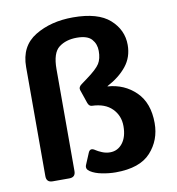

<svg xmlns="http://www.w3.org/2000/svg" viewBox="-82 -804 818 888"><g transform="rotate(-10 326.5 -360.0)"><path d="M95.7 0Q66.4 0 66.4 -29.3V-542Q66.4 -640.1 140.9 -685.3Q215.3 -730.5 319.3 -730.5Q436.5 -730.5 491.7 -681.2Q546.9 -631.8 546.9 -561.5Q546.9 -503.9 513.2 -461.9Q479.5 -419.9 421.9 -389.6V-388.2Q500 -382.8 553.5 -330.6Q606.9 -278.3 606.9 -183.6Q606.9 -103.5 555.4 -46.9Q503.9 9.8 390.6 9.8Q360.4 9.8 327.1 3.4Q293.9 -2.9 272.9 -16.6Q252.9 -29.3 260.7 -47.9L283.2 -101.6Q292.5 -124 315.4 -107.9Q325.2 -101.1 343.5 -93.5Q361.8 -85.9 380.9 -85.9Q417 -85.9 439.7 -115.2Q462.4 -144.5 462.4 -194.8Q462.4 -244.1 429.4 -277.3Q396.5 -310.5 335 -312.5Q321.8 -313 315.9 -329.6L293.9 -394Q289.6 -407.7 305.7 -419.4L333 -439.5Q381.8 -475.1 396 -497.8Q410.2 -520.5 410.2 -557.1Q410.2 -589.8 390.1 -612.3Q370.1 -634.8 320.3 -634.8Q269.5 -634.8 236.3 -609.4Q203.1 -584 203.1 -507.8V-29.3Q203.1 0 173.8 0Z"/></g></svg>

Font: Istok
Style: Bold
Weight: 700
Designer: Andrey V. Panov
Foundry: Andrey V. Panov
Version: Version 1.0.1